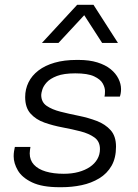

<svg xmlns="http://www.w3.org/2000/svg" viewBox="-20 -771 576 801"><path d="M228 10Q156 10 114 -10Q72 -30 54.5 -60Q37 -90 37 -119Q37 -130 38.5 -139.5Q40 -149 42 -158H107Q106 -151 105 -144.5Q104 -138 104 -131Q104 -103 121.5 -84Q139 -65 171 -55.5Q203 -46 246 -46Q280 -46 307.5 -53.5Q335 -61 355 -74.5Q375 -88 386 -107Q397 -126 397 -149Q397 -181 374 -197.5Q351 -214 316 -223Q281 -232 241 -239.5Q201 -247 165.5 -259.5Q130 -272 107.5 -297Q85 -322 85 -366Q85 -399 99 -427.5Q113 -456 140.5 -477Q168 -498 208 -509.5Q248 -521 300 -521H308Q353 -521 386.5 -510.5Q420 -500 441.5 -482.5Q463 -465 474 -443Q485 -421 485 -399Q485 -390 483.5 -381.5Q482 -373 480 -368H416Q417 -372 417.5 -377.5Q418 -383 418 -391Q418 -406 408.5 -423Q399 -440 372.5 -452.5Q346 -465 294 -465Q246 -465 217.5 -454Q189 -443 175 -427.5Q161 -412 156.5 -397Q152 -382 152 -375Q152 -345 174.5 -329.5Q197 -314 232.5 -305Q268 -296 308 -288Q348 -280 383.5 -266.5Q419 -253 441.5 -228Q464 -203 464 -159Q464 -112 445.5 -79.5Q427 -47 394 -27Q361 -7 320.5 1.5Q280 10 237 10ZM155 -592 302 -751H370L472 -592H406L315 -733H355L224 -592Z"/></svg>

Font: Chivo Medium ExtraLight
Style: Italic
Weight: 250
Italic angle: -8.05°
Version: Version 2.002